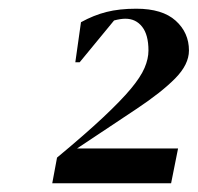

<svg xmlns="http://www.w3.org/2000/svg" viewBox="-20 -836 454 441"><path d="M100 -415 111 -474Q176 -528 217 -566.5Q258 -605 280.5 -632Q303 -659 312 -680Q321 -701 321 -720Q321 -756 306.5 -774.5Q292 -793 268 -793Q257 -793 242 -789L163 -693H153L166 -785Q195 -801 224.5 -808.5Q254 -816 293 -816Q353 -816 383.5 -788.5Q414 -761 414 -720Q414 -688 382.5 -656Q351 -624 293 -585.5Q235 -547 157 -495H389L373 -415Z"/></svg>

Font: DM Serif Display
Style: Italic
Weight: 400
Italic angle: -12°
Designer: Colophon Foundry, Frank Grießhammer
Foundry: Colophon Foundry
Version: Version 5.100; ttfautohint (v1.8.2)